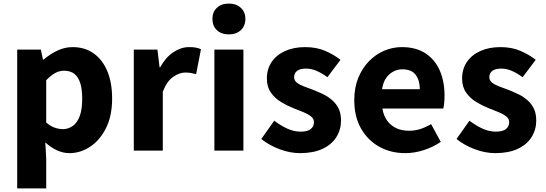

<svg xmlns="http://www.w3.org/2000/svg" viewBox="-20 -841 3046 1072"><path d="M76 211V-564H208L220 -508H223Q258 -538 299.5 -558Q341 -578 385 -578Q454 -578 503.5 -542.5Q553 -507 579.5 -443Q606 -379 606 -291Q606 -194 572 -126Q538 -58 483.5 -22Q429 14 368 14Q332 14 297.5 -2Q263 -18 233 -46L238 44V211ZM331 -120Q361 -120 386 -137.5Q411 -155 425 -192.5Q439 -230 439 -289Q439 -341 428.5 -375.5Q418 -410 396 -428Q374 -446 338 -446Q311 -446 287.5 -433Q264 -420 238 -393V-157Q262 -136 286 -128Q310 -120 331 -120Z M727 0V-564H859L871 -465H874Q905 -521 948 -549.5Q991 -578 1035 -578Q1059 -578 1074.5 -575Q1090 -572 1102 -566L1075 -427Q1059 -431 1045.5 -433.5Q1032 -436 1014 -436Q982 -436 947 -412Q912 -388 889 -329V0Z M1177 0V-564H1339V0ZM1258 -649Q1216 -649 1191 -672.5Q1166 -696 1166 -736Q1166 -774 1191 -797.5Q1216 -821 1258 -821Q1299 -821 1324.5 -797.5Q1350 -774 1350 -736Q1350 -696 1324.5 -672.5Q1299 -649 1258 -649Z M1655 14Q1599 14 1540.5 -8Q1482 -30 1439 -65L1511 -167Q1550 -138 1586 -122Q1622 -106 1658 -106Q1697 -106 1715 -120.5Q1733 -135 1733 -159Q1733 -178 1716.5 -191Q1700 -204 1673.5 -215Q1647 -226 1618 -237Q1583 -251 1549 -271.5Q1515 -292 1492.5 -324Q1470 -356 1470 -403Q1470 -455 1496.5 -494.5Q1523 -534 1571.5 -556Q1620 -578 1684 -578Q1748 -578 1797 -556.5Q1846 -535 1881 -507L1808 -410Q1778 -432 1748.5 -445Q1719 -458 1689 -458Q1655 -458 1638.5 -445Q1622 -432 1622 -410Q1622 -392 1637 -380Q1652 -368 1677 -358.5Q1702 -349 1732 -338Q1759 -327 1786 -314Q1813 -301 1835.5 -281Q1858 -261 1871 -234Q1884 -207 1884 -168Q1884 -117 1858 -75.5Q1832 -34 1781 -10Q1730 14 1655 14Z M2243 14Q2162 14 2098 -21.5Q2034 -57 1996 -123Q1958 -189 1958 -282Q1958 -351 1980 -405.5Q2002 -460 2040 -499Q2078 -538 2125.5 -558Q2173 -578 2223 -578Q2303 -578 2356 -543Q2409 -508 2435.5 -447Q2462 -386 2462 -308Q2462 -285 2460 -265.5Q2458 -246 2455 -235H2115Q2122 -193 2143 -165.5Q2164 -138 2194.5 -124.5Q2225 -111 2264 -111Q2297 -111 2326.5 -120.5Q2356 -130 2387 -148L2441 -49Q2399 -20 2346.5 -3Q2294 14 2243 14ZM2113 -343H2324Q2324 -392 2301 -423Q2278 -454 2226 -454Q2200 -454 2176 -441.5Q2152 -429 2135.5 -405Q2119 -381 2113 -343Z M2745 14Q2689 14 2630.5 -8Q2572 -30 2529 -65L2601 -167Q2640 -138 2676 -122Q2712 -106 2748 -106Q2787 -106 2805 -120.5Q2823 -135 2823 -159Q2823 -178 2806.5 -191Q2790 -204 2763.5 -215Q2737 -226 2708 -237Q2673 -251 2639 -271.5Q2605 -292 2582.5 -324Q2560 -356 2560 -403Q2560 -455 2586.5 -494.5Q2613 -534 2661.5 -556Q2710 -578 2774 -578Q2838 -578 2887 -556.5Q2936 -535 2971 -507L2898 -410Q2868 -432 2838.5 -445Q2809 -458 2779 -458Q2745 -458 2728.5 -445Q2712 -432 2712 -410Q2712 -392 2727 -380Q2742 -368 2767 -358.5Q2792 -349 2822 -338Q2849 -327 2876 -314Q2903 -301 2925.5 -281Q2948 -261 2961 -234Q2974 -207 2974 -168Q2974 -117 2948 -75.5Q2922 -34 2871 -10Q2820 14 2745 14Z"/></svg>

Font: Noto Sans SC Thin ExtraBold
Style: Regular
Weight: 800
Version: Version 2.004-H2;hotconv 1.0.118;makeotfexe 2.5.65603